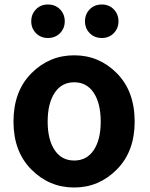

<svg xmlns="http://www.w3.org/2000/svg" viewBox="-20 -820 666 854"><path d="M310 14Q199 14 119.5 -66Q40 -146 40 -279Q40 -414 119.5 -494Q199 -574 310 -574Q421 -574 500 -494Q579 -414 579 -279Q579 -146 499.5 -66Q420 14 310 14ZM428 -279Q428 -360 397 -407Q366 -454 310 -454Q254 -454 223 -407Q192 -360 192 -279Q192 -199 223 -152.5Q254 -106 310 -106Q366 -106 397 -152.5Q428 -199 428 -279ZM193 -651Q161 -651 140 -672.5Q119 -694 119 -725Q119 -757 140 -778.5Q161 -800 193 -800Q226 -800 247 -778.5Q268 -757 268 -725Q268 -694 247 -672.5Q226 -651 193 -651ZM433 -651Q400 -651 379 -672.5Q358 -694 358 -725Q358 -757 379 -778.5Q400 -800 433 -800Q465 -800 486 -778.5Q507 -757 507 -725Q507 -694 486 -672.5Q465 -651 433 -651Z"/></svg>

Font: Noto Sans Korean Bold
Style: Bold
Weight: 700
Designer: Ryoko NISHIZUKA  (kana & ideographs); Paul D. Hunt (Latin, Greek & Cyrillic); Wenlong ZHANG  (bopomofo); Sandoll Communi
Foundry: Adobe Systems Incorporated
Version: Version 1.000;PS 1;hotconv 1.0.78;makeotf.lib2.5.61930